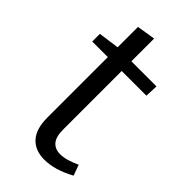

<svg xmlns="http://www.w3.org/2000/svg" viewBox="-212 -718 786 786"><g transform="rotate(45 181.0 -325.5)"><path d="M215.3 9Q162.7 9 132.8 -23.5Q103 -56 103 -122V-484.7L115.7 -472H12.7V-516.3L116.7 -530.7L103 -515V-646.7L183.3 -659.7V-515L172.3 -528H328.7L326.3 -472H172.3L183.3 -484.7V-133Q183.3 -90.7 199.8 -71.7Q216.3 -52.7 246 -52.7Q264 -52.7 285.2 -58.8Q306.3 -65 330.3 -76L347 -29.7Q276.3 9 215.3 9Z"/></g></svg>

Font: Bitter Thin
Style: Regular
Weight: 100
Designer: Sol Matas, and Bitter project Authors
Foundry: Sol Matas
Version: Version 2.002